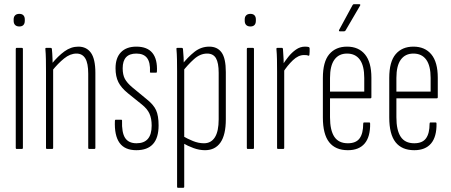

<svg xmlns="http://www.w3.org/2000/svg" viewBox="-20 -709 2145 914"><path d="M59 0Q55 0 55 -5V-476Q55 -481 59 -481H84Q89 -481 89 -476V-5Q89 0 84 0ZM72 -583Q59 -583 52 -590Q45 -597 45 -610V-617Q45 -629 52 -636Q59 -643 72 -643Q85 -643 91.5 -636Q98 -629 98 -617V-610Q98 -597 91.5 -590Q85 -583 72 -583Z M404 0Q400 0 400 -5V-358Q400 -408 386 -431Q372 -454 344 -454Q314 -454 285 -430.5Q256 -407 228 -372L226 -405Q256 -442 287 -464.5Q318 -487 353 -487Q392 -487 413 -457.5Q434 -428 434 -362V-5Q434 0 429 0ZM203 0Q199 0 199 -5V-367Q199 -399 198.5 -426.5Q198 -454 196 -475Q195 -481 200 -481H221Q226 -481 227 -476Q229 -457 230 -428Q231 -399 231 -384L233 -381V-5Q233 0 228 0Z M629 6Q574 6 549 -29Q524 -64 527 -134Q527 -139 531 -139H558Q561 -139 561 -135Q559 -78 575.5 -52.5Q592 -27 630 -27Q702 -27 702 -111Q702 -145 691.5 -168Q681 -191 656 -211L589 -265Q557 -291 543.5 -318Q530 -345 530 -384Q530 -434 556 -460.5Q582 -487 629 -487Q681 -487 705.5 -457Q730 -427 727 -368Q727 -363 723 -363H698Q696 -363 694.5 -364Q693 -365 694 -368Q696 -412 680 -433Q664 -454 629 -454Q564 -454 564 -384Q564 -353 574.5 -333.5Q585 -314 610 -293L678 -237Q711 -211 723 -184.5Q735 -158 735 -112Q735 -53 708.5 -23.5Q682 6 629 6Z M956 6Q929 6 901.5 -4Q874 -14 850 -28L849 -62Q873 -48 899 -37.5Q925 -27 951 -27Q985 -27 1003 -55.5Q1021 -84 1021 -141V-362Q1021 -410 1008 -432Q995 -454 966 -454Q933 -454 903.5 -427.5Q874 -401 846 -365L845 -400Q874 -437 905.5 -462Q937 -487 976 -487Q1015 -487 1035 -459Q1055 -431 1055 -366V-141Q1055 -67 1029.5 -30.5Q1004 6 956 6ZM827 185Q823 185 823 180V-370Q823 -400 822.5 -426.5Q822 -453 820 -475Q819 -481 824 -481H845Q850 -481 851 -476Q853 -457 854 -435.5Q855 -414 855 -400L857 -389V180Q857 185 852 185Z M1159 0Q1155 0 1155 -5V-476Q1155 -481 1159 -481H1184Q1189 -481 1189 -476V-5Q1189 0 1184 0ZM1172 -583Q1159 -583 1152 -590Q1145 -597 1145 -610V-617Q1145 -629 1152 -636Q1159 -643 1172 -643Q1185 -643 1191.5 -636Q1198 -629 1198 -617V-610Q1198 -597 1191.5 -590Q1185 -583 1172 -583Z M1303 0Q1299 0 1299 -5V-367Q1299 -399 1298.5 -426Q1298 -453 1296 -474Q1295 -481 1300 -481H1323Q1326 -481 1327 -476Q1329 -453 1330 -427Q1331 -401 1331 -386L1333 -382V-5Q1333 0 1328 0ZM1327 -364 1325 -400Q1337 -419 1353 -439Q1369 -459 1389 -473Q1409 -487 1432 -487Q1443 -487 1450 -485Q1452 -484 1453 -482.5Q1454 -481 1454 -478Q1454 -470 1454 -463Q1454 -456 1453 -449Q1453 -443 1447 -444Q1444 -446 1439 -446.5Q1434 -447 1427 -447Q1400 -447 1374 -422Q1348 -397 1327 -364Z M1636 6Q1577 6 1547 -32Q1517 -70 1517 -150V-338Q1517 -415 1547.5 -451Q1578 -487 1632 -487Q1687 -487 1717.5 -450Q1748 -413 1748 -339V-246Q1748 -241 1743 -241H1551V-151Q1551 -89 1571.5 -58Q1592 -27 1636 -27Q1675 -27 1692 -50.5Q1709 -74 1709 -120Q1709 -126 1713 -126H1738Q1742 -126 1742 -121Q1743 -58 1716 -26Q1689 6 1636 6ZM1551 -273H1714V-338Q1714 -396 1693 -425Q1672 -454 1632 -454Q1593 -454 1572 -425Q1551 -396 1551 -338ZM1597 -560Q1595 -560 1594 -561.5Q1593 -563 1594 -566L1658 -684Q1661 -689 1664 -689H1690Q1694 -689 1695 -687Q1696 -685 1694 -682L1625 -564Q1623 -560 1618 -560Z M1952 6Q1893 6 1863 -32Q1833 -70 1833 -150V-338Q1833 -415 1863.5 -451Q1894 -487 1948 -487Q2003 -487 2033.5 -450Q2064 -413 2064 -339V-246Q2064 -241 2059 -241H1867V-151Q1867 -89 1887.5 -58Q1908 -27 1952 -27Q1991 -27 2008 -50.5Q2025 -74 2025 -120Q2025 -126 2029 -126H2054Q2058 -126 2058 -121Q2059 -58 2032 -26Q2005 6 1952 6ZM1867 -273H2030V-338Q2030 -396 2009 -425Q1988 -454 1948 -454Q1909 -454 1888 -425Q1867 -396 1867 -338Z"/></svg>

Font: Sofia Sans Extra Condensed ExtraLight
Style: Regular
Weight: 250
Designer: Botio Nikoltchev, Ani Petrova
Foundry: lettersoup
Version: Version 4.101